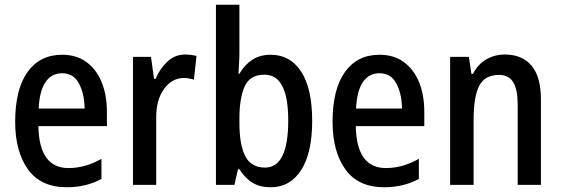

<svg xmlns="http://www.w3.org/2000/svg" viewBox="-20 -780 2369 810"><path d="M242 -549Q303 -549 345 -518Q387 -487 409 -433Q431 -379 431 -308V-248H142Q145 -71 269 -71Q340 -71 408 -110V-25Q343 10 262 10Q152 10 98 -65.5Q44 -141 44 -266Q44 -403 96 -476Q148 -549 242 -549ZM242 -471Q198 -471 172.5 -434.5Q147 -398 143 -322H337Q336 -385 313 -428Q290 -471 242 -471Z M761 -550Q772 -550 784.5 -548.5Q797 -547 809 -544L798 -444Q789 -447 777.5 -449Q766 -451 756 -451Q705 -451 671.5 -404Q638 -357 639 -281V0H541V-540H617L630 -447H636Q655 -491 686.5 -520.5Q718 -550 761 -550Z M990 -559Q990 -538 988.5 -514Q987 -490 986 -469H990Q1012 -507 1044.5 -528Q1077 -549 1122 -549Q1204 -549 1250.5 -478Q1297 -407 1297 -270Q1297 -135 1250.5 -62.5Q1204 10 1122 10Q1077 10 1045.5 -9Q1014 -28 990 -66H984L969 0H891V-760H990ZM1096 -465Q1034 -465 1012 -415Q990 -365 990 -280V-263Q990 -168 1015 -120.5Q1040 -73 1098 -73Q1196 -73 1196 -272Q1196 -465 1096 -465Z M1581 -549Q1642 -549 1684 -518Q1726 -487 1748 -433Q1770 -379 1770 -308V-248H1481Q1484 -71 1608 -71Q1679 -71 1747 -110V-25Q1682 10 1601 10Q1491 10 1437 -65.5Q1383 -141 1383 -266Q1383 -403 1435 -476Q1487 -549 1581 -549ZM1581 -471Q1537 -471 1511.5 -434.5Q1486 -398 1482 -322H1676Q1675 -385 1652 -428Q1629 -471 1581 -471Z M2109 -550Q2183 -550 2222.5 -503Q2262 -456 2262 -360V0H2164V-340Q2164 -401 2145.5 -432.5Q2127 -464 2085 -464Q2026 -464 2002 -418.5Q1978 -373 1978 -274V0H1879V-540H1958L1969 -468H1975Q1996 -509 2031.5 -529.5Q2067 -550 2109 -550Z"/></svg>

Font: Noto Sans Malayalam Condensed Medium
Style: Regular
Weight: 500
Width: 3
Designer: Jelle Bosma - Monotype Design Team
Foundry: Monotype Imaging Inc.
Version: Version 2.104; ttfautohint (v1.8.4.7-5d5b)